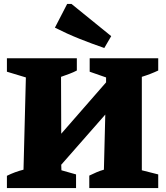

<svg xmlns="http://www.w3.org/2000/svg" viewBox="-20 -952 840 972"><path d="M15 0V-62Q55 -82 99 -93L111 -560L15 -589V-657H369V-595Q352 -586 330.5 -578Q309 -570 289 -563L290 -275L517 -535V-560L434 -589V-657H781V-595Q743 -577 698 -563V-90L781 -69V0H432V-63Q450 -72 469 -80Q488 -88 506 -93L513 -372L290 -118L291 -90L365 -69V0ZM508 -709Q444 -731 381.5 -756Q319 -781 258 -812L320 -932H342L543 -769Z"/></svg>

Font: Piazzolla SC ExtraBold
Style: Regular
Weight: 800
Designer: Juan Pablo del Peral
Foundry: Huerta Tipografica
Version: Version 1.330